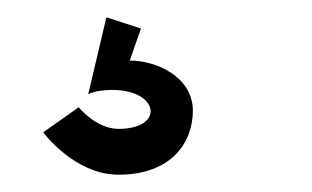

<svg xmlns="http://www.w3.org/2000/svg" viewBox="-20 -35 361 222"><path d="M71 89 30 118C30 118 66 167 117 167C179 167 203 129 203 93C203 54 161 35 130 35L143 -2L103 -15L82 74C82 74 90 69 110 69C164 69 171 114 117 114C91 114 71 89 71 89Z"/></svg>

Font: Hussar Tani
Style: Bold
Weight: 700
Foundry: Cannot Into Space Fonts
Version: Version 0.92